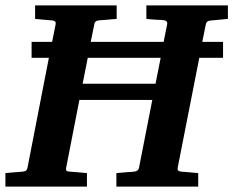

<svg xmlns="http://www.w3.org/2000/svg" viewBox="-35 -691 864 711"><path d="M809 -621V-671H507V-621C533 -618 563 -617 563 -617C579 -616 586 -613 584 -601L571 -536H301L314 -600C316 -612 322 -615 335 -616C335 -616 366 -618 397 -621V-671H95V-621C123 -618 152 -616 152 -616C166 -615 173 -613 171 -601L158 -536H82V-477H146L67 -71C65 -59 59 -56 45 -55C45 -55 15 -53 -15 -50V0H287V-50C258 -53 228 -55 228 -55C211 -56 208 -58 210 -70L259 -321H529L480 -71C478 -59 470 -56 458 -55C458 -55 427 -53 396 -50V0H699V-50C670 -53 640 -55 640 -55C627 -56 621 -59 623 -70L703 -477H791V-536H714L727 -600C729 -609 733 -614 745 -615ZM271 -381 290 -477H560L541 -381Z"/></svg>

Font: Veleka
Style: Bold Italic
Weight: 700
Italic angle: -12°
Designer: Stefan Peev, Context Ltd, 2016; SIL International, 1997-2014.
Foundry: Stefan Peev, Context Ltd, 2016
Version: Version 5.000